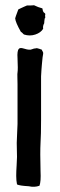

<svg xmlns="http://www.w3.org/2000/svg" viewBox="-20 -733 229 734"><path d="M151 -663Q149 -651 149 -644Q143 -634 145 -623Q136 -608 115 -601Q94 -594 72 -601Q70 -602 66.5 -606Q63 -610 60 -611Q39 -648 38 -663Q38 -665 50 -697Q54 -699 60.5 -702Q67 -705 72.5 -707.5Q78 -710 83 -712Q106 -712 110 -713Q126 -705 142 -701Q143 -699 143.5 -694Q144 -689 146 -688Q146 -686 150 -683.5Q154 -681 153 -677Q152 -675 152.5 -672Q153 -669 153 -666Q153 -663 151 -663ZM137 -441V-343Q137 -330 137 -274Q137 -218 135 -188Q133 -151 135 -78Q137 -40 131 -23Q112 -16 90 -21Q54 -23 45 -28Q42 -43 42 -60.5Q42 -78 43.5 -99.5Q45 -121 45 -133Q45 -142 44.5 -159.5Q44 -177 44 -187Q44 -199 45.5 -223.5Q47 -248 47 -259V-352Q47 -360 47 -372.5Q47 -385 47 -394.5Q47 -404 47 -412Q47 -420 46.5 -436.5Q46 -453 47 -456Q49 -468 47 -510Q45 -539 52 -546Q56 -552 70.5 -547.5Q85 -543 91 -543Q96 -542 103 -545Q110 -548 116 -548Q121 -550 130 -546.5Q139 -543 140 -543Q140 -541 143 -536.5Q146 -532 145 -527Q143 -521 140 -485Q140 -484 138.5 -466.5Q137 -449 137 -441Z"/></svg>

Font: FuturaRenner
Style: Regular
Weight: 400
Designer: Bastien Sozeau
Foundry: NBR — Bastien Sozeau
Version: Version 2.001;PS 002.001;hotconv 1.0.88;makeotf.lib2.5.64775